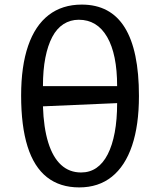

<svg xmlns="http://www.w3.org/2000/svg" viewBox="-20 -802 693 836"><path d="M325 14Q241 14 184.5 -30.5Q128 -75 100 -164Q72 -253 72 -386Q72 -514 102.5 -602.5Q133 -691 192 -736.5Q251 -782 336 -782Q461 -782 523 -682.5Q585 -583 585 -384Q585 -257 555 -168Q525 -79 467 -32.5Q409 14 325 14ZM333 -51Q371 -51 400 -71Q429 -91 449 -130Q469 -169 479.5 -225Q490 -281 490 -353L167 -339Q170 -246 190 -181.5Q210 -117 246 -84Q282 -51 333 -51ZM167 -427H490Q490 -566 446.5 -641Q403 -716 323 -716Q286 -716 256.5 -697Q227 -678 207.5 -641Q188 -604 177.5 -550.5Q167 -497 167 -427Z"/></svg>

Font: Literata Variable Black
Style: Regular
Weight: 900
Designer: Latin by Veronika Burian and Jose Scaglione. Greek by Irene Vlachou. Cyrillic by Vera Evstafieva.
Foundry: TypeTogether
Version: Version 3.021